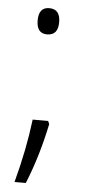

<svg xmlns="http://www.w3.org/2000/svg" viewBox="-50 -569 324 729"><g transform="rotate(5 111.5 -204.5)"><path d="M108 -539Q150 -539 150 -489Q150 -439 108 -439Q68 -439 68 -489Q68 -539 108 -539ZM146 -100Q120 25 77 130H34Q68 4 82 -112H141Z"/></g></svg>

Font: Noto Sans Display Light Narrow
Style: Regular
Weight: 300
Width: 4
Designer: Monotype Design team
Foundry: Monotype Imaging Inc.
Version: Version 1.000